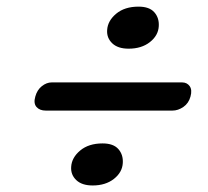

<svg xmlns="http://www.w3.org/2000/svg" viewBox="-20 -632 628 579"><path d="M367.9 -485.2Q335.5 -485.2 318.5 -501.4Q301.5 -517.6 303.1 -541.2Q304.7 -569.2 330.3 -590.6Q355.9 -612 397.9 -612Q430.4 -612 445.4 -595Q460.4 -578 458.8 -552.8Q457.2 -524.8 432 -505Q406.7 -485.2 367.9 -485.2ZM86.5 -341Q92 -361 106.2 -372.2Q120.5 -383.5 136 -383.5H529Q544 -383.5 552 -372.2Q560 -361 554.5 -341Q549 -320.5 533 -309.5Q517 -298.5 500 -298.5H118Q99.5 -298.5 90 -309.5Q80.5 -320.5 86.5 -341ZM259.4 -72.7Q227 -72.7 210 -88.9Q193 -105.1 194.6 -128.7Q196.2 -156.7 221.8 -178.1Q247.4 -199.5 289.4 -199.5Q321.9 -199.5 336.9 -182.5Q351.9 -165.5 350.3 -140.3Q348.7 -112.3 323.5 -92.5Q298.2 -72.7 259.4 -72.7Z"/></svg>

Font: Fraunces 9pt S100 SemiBold
Style: Italic
Weight: 600
Italic angle: -16°
Version: Version 1.000; ttfautohint (v1.8.3)